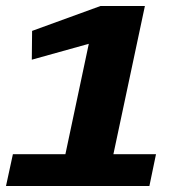

<svg xmlns="http://www.w3.org/2000/svg" viewBox="-22 -620 573 640"><path d="M21 -106H196L274 -474L84 -421L85 -517L313 -600H461L356 -106H498L476 0H-2Z"/></svg>

Font: Epunda Sans ExtraBold
Style: Italic
Weight: 800
Italic angle: -12.0243°
Designer: Simon Atzbach
Foundry: typofactur
Version: Version 2.204; ttfautohint (v1.8.4.7-5d5b)